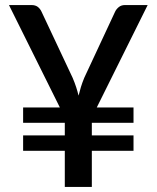

<svg xmlns="http://www.w3.org/2000/svg" viewBox="-20 -740 620 760"><path d="M363 -314.5H508.5V-254H343.5V-204H508.5V-143H343.5V0H236.5V-143H71.5V-204H236.5V-254H71.5V-314.5H217L15.5 -720H104.5Q120 -720 129.5 -712.8Q139 -705.5 144.5 -693.5L267.5 -432Q276 -412 281.5 -395Q287 -378 291 -361.5Q295 -378 300.2 -395.2Q305.5 -412.5 313.5 -432L435.5 -693.5Q440 -703.5 450 -711.8Q460 -720 474.5 -720H564.5Z"/></svg>

Font: Lato 2
Style: Regular
Weight: 600
Designer: Lukasz Dziedzic with Adam Twardoch and Botio Nikoltchev
Foundry: tyPoland Lukasz Dziedzic
Version: Version 2.015; 2015-08-06; http://www.latofonts.com/